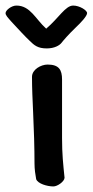

<svg xmlns="http://www.w3.org/2000/svg" viewBox="-39 -666 333 690"><path d="M129 -492C157 -492 175 -503 182 -512C189 -521 206 -541 234 -568C251 -584 274 -608 274 -619C274 -629 247 -646 224 -646C196 -646 172 -601 127 -563C89 -597 70 -646 20 -646C2 -646 -19 -629 -19 -619C-19 -611 -12 -604 3 -587C25 -563 54 -532 67 -520C84 -503 97 -492 129 -492ZM184 -380C184 -415 173 -434 132 -434C108 -434 76 -416 76 -390C76 -348 78 -308 80 -263C83 -202 85 -131 85 -79C85 -58 88 -38 91 -22C97 -6 130 4 153 4C167 4 192 -13 193 -27C188 -76 184 -112 184 -170V-199Z"/></svg>

Font: Itim
Style: Regular
Weight: 400
Designer: CadsonDemak Team
Foundry: Pablo Impallari
Version: Version 1.002;PS 001.002;hotconv 1.0.88;makeotf.lib2.5.64775